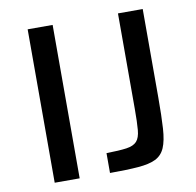

<svg xmlns="http://www.w3.org/2000/svg" viewBox="-77 -768 867 848"><g transform="rotate(-10 356.0 -344.0)"><path d="M101 0V-688H213V0ZM349 0V-89Q407 -90 439 -94.5Q471 -99 485.5 -115Q500 -131 503 -165.5Q506 -200 506 -260V-688H617V-292Q617 -208 613.5 -153Q610 -98 596.5 -67Q583 -36 554.5 -22Q526 -8 476 -4Q426 0 349 0Z"/></g></svg>

Font: Saira SemiExpanded Medium
Style: Regular
Weight: 500
Width: 6
Designer: Hector Gatti with collaboration of the Omnibus-Type team
Foundry: Omnibus-Type
Version: Version 1.101